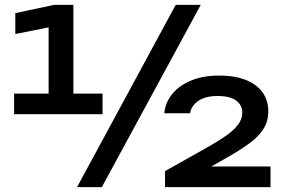

<svg xmlns="http://www.w3.org/2000/svg" viewBox="-20 -770 1176 790"><path d="M282 -750V-350H180V-727L233 -668L43 -630V-716L203 -750ZM38 -385H402V-300H38ZM703 -750H806L399 0H297ZM656 -304Q660 -348 688.5 -383Q717 -418 766 -438.5Q815 -459 881 -459Q949 -459 994 -440Q1039 -421 1061.5 -388Q1084 -355 1084 -313Q1084 -273 1065.5 -242Q1047 -211 1010.5 -183.5Q974 -156 920 -125L784 -48L725 -85H1093V0H659V-66L830 -162Q875 -187 908 -210Q941 -233 959 -256.5Q977 -280 977 -307Q977 -337 952 -356Q927 -375 875 -375Q825 -375 796 -355Q767 -335 762 -304Z"/></svg>

Font: Unbounded
Style: Regular
Weight: 400
Designer: Luke Prowse, Jean-Baptiste Morizot, Fátima Lázaro, Florian Runge
Foundry: NaN
Version: Version 1.701;gftools[0.9.28.dev5+ged2979d]